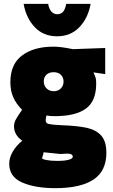

<svg xmlns="http://www.w3.org/2000/svg" viewBox="-20 -753 587 1000"><path d="M28 0ZM28 100Q28 69 46 37.5Q64 6 96 -20Q53 -50 53 -95Q53 -112 61 -128Q69 -144 95 -181Q65 -211 49.5 -245.5Q34 -280 34 -325Q34 -419 95.5 -464.5Q157 -510 258 -510Q298 -510 359 -497L528 -503V-367L467 -376Q477 -353 479 -344.5Q481 -336 481 -317Q481 -226 427 -187Q373 -148 265 -148Q236 -148 223 -152Q218 -142 218 -125Q218 -111 235 -107Q252 -103 298 -101Q382 -98 431 -87.5Q480 -77 507 -47Q534 -17 534 43Q534 138 466.5 182.5Q399 227 268 227Q163 227 95.5 197.5Q28 168 28 100ZM311 -328Q311 -350 297 -363.5Q283 -377 259 -377Q236 -377 222 -364Q208 -351 208 -329Q208 -307 222.5 -292.5Q237 -278 260 -278Q283 -278 297 -292.5Q311 -307 311 -328ZM359 64Q359 47 330 47Q320 47 311 48Q302 49 294 49Q288 49 285 48L207 40Q206 49 203 58Q200 67 199 70Q199 76 222 80.5Q245 85 279 85Q317 85 338 79Q359 73 359 64ZM103 -733H231Q235 -707 247.5 -693Q260 -679 277 -679Q297 -679 308 -691Q319 -703 325 -733H452Q439 -659 393.5 -611.5Q348 -564 277 -564Q206 -564 161 -611.5Q116 -659 103 -733Z"/></svg>

Font: Cairo Black
Style: Regular
Weight: 900
Designer: Mohamed Gaber, the designers of Titillium
Foundry: Kief Type Foundry
Version: Version 2.009; ttfautohint (v1.5.33-1714) -l 8 -r 50 -G 200 